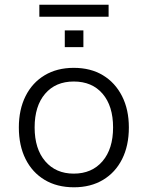

<svg xmlns="http://www.w3.org/2000/svg" viewBox="-20 -787 627 815"><path d="M294 8Q222 8 169.5 -23.5Q117 -55 88.5 -112Q60 -169 60 -246Q60 -322 88.5 -379Q117 -436 169.5 -467.5Q222 -499 293 -499Q365 -499 417 -467.5Q469 -436 498 -379Q527 -322 527 -246Q527 -169 498.5 -112Q470 -55 417.5 -23.5Q365 8 294 8ZM293 -50Q370 -50 415 -102.5Q460 -155 460 -246Q460 -337 415.5 -389Q371 -441 293 -441Q216 -441 171.5 -389Q127 -337 127 -246Q127 -155 172 -102.5Q217 -50 293 -50ZM147 -716V-767H441V-716ZM255 -587V-658H334V-587Z"/></svg>

Font: Nunito Sans 9pt Light
Style: Regular
Weight: 300
Version: Version 3.101;gftools[0.9.27]